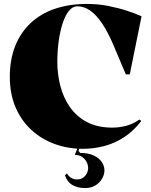

<svg xmlns="http://www.w3.org/2000/svg" viewBox="-20 -743 771 978"><path d="M700 -127Q659 -74 610.5 -43Q562 -12 509 1.5Q456 15 403 15Q326 15 258.5 -9.5Q191 -34 139.5 -81.5Q88 -129 59 -197Q30 -265 30 -352Q30 -439 57 -507.5Q84 -576 135 -624.5Q186 -673 259 -698Q332 -723 425 -723Q480 -723 532.5 -712.5Q585 -702 629 -687.5Q673 -673 701 -660L641 -364H621L558 -513Q530 -579 500.5 -623Q471 -667 439.5 -689Q408 -711 374 -711Q350 -711 331 -687.5Q312 -664 299 -624Q286 -584 279 -533.5Q272 -483 272 -428Q272 -366 287 -306.5Q302 -247 335.5 -198.5Q369 -150 422.5 -121.5Q476 -93 552 -93Q589 -93 624 -102.5Q659 -112 690 -134ZM413 215Q376 215 349 199.5Q322 184 311 150L321 140Q330 156 343.5 163.5Q357 171 371 171Q390 171 402.5 162.5Q415 154 422 140.5Q429 127 429 113Q429 102 425 90.5Q421 79 412.5 69Q404 59 391.5 52.5Q379 46 361 46L379 0H389L380 25L388 36Q431 36 458.5 49.5Q486 63 499 83Q512 103 512 125Q512 146 500 167Q488 188 466 201.5Q444 215 413 215Z"/></svg>

Font: Kalnia
Style: Bold
Weight: 700
Designer: Frida Medrano
Foundry: Frida Medrano
Version: Version 1.105